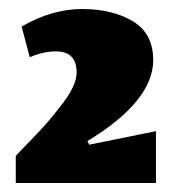

<svg xmlns="http://www.w3.org/2000/svg" viewBox="-20 -683 391 426"><path d="M326 -277H15V-337Q22 -345 45.5 -369Q69 -393 83 -409Q97 -425 114 -447Q150 -492 150 -522Q150 -569 104 -569Q76 -569 46 -556L28 -624Q95 -663 162 -663Q229 -663 274.5 -636Q320 -609 320 -549Q319 -458 174 -370L178 -362L326 -392Z"/></svg>

Font: Wendy One
Style: Regular
Weight: 400
Designer: Alejandro Inler
Foundry: Alejandro Inler
Version: 1.001